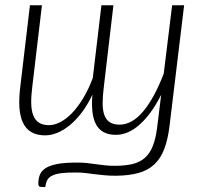

<svg xmlns="http://www.w3.org/2000/svg" viewBox="-20 -518 786 744"><path d="M693.5 -497.5 637 -30.5Q630.5 23 616.5 59.5Q602.5 96 578 119Q553.5 142 517 152.2Q480.5 162.5 429 163Q404 163 383.5 161Q363 159 345.2 156.8Q327.5 154.5 311 152.5Q294.5 150.5 277.5 150.5Q240.5 150 217.8 153Q195 156 181.8 162.8Q168.5 169.5 163 180.2Q157.5 191 155.5 206.5H141Q133 206.5 130.8 202.8Q128.5 199 128.5 192.5Q128.5 174.5 134.5 159.2Q140.5 144 157.2 133.2Q174 122.5 204.5 117Q235 111.5 284 112Q301.5 112 318 114Q334.5 116 351.2 118.2Q368 120.5 385.8 122.5Q403.5 124.5 423.5 124.5Q464 124.5 492.8 117.8Q521.5 111 541 94Q560.5 77 572 48.2Q583.5 19.5 589 -24.5L604.5 -150.5Q567 -76.5 522 -36Q477 4.5 429 4.5Q400.5 4.5 381.5 -6Q362.5 -16.5 352 -36.2Q341.5 -56 338.2 -85Q335 -114 338 -151Q319 -111 296.5 -81.5Q274 -52 250 -32.5Q226 -13 201.8 -3.2Q177.5 6.5 155 6.5Q122.5 6.5 101.2 -6.2Q80 -19 68.8 -43Q57.5 -67 55.2 -101.8Q53 -136.5 58.5 -181L96 -497.5H142.5L105 -181Q100.5 -145.5 101 -117.8Q101.5 -90 108.8 -71.2Q116 -52.5 130.8 -42.8Q145.5 -33 170 -33Q190 -33 212.5 -44.2Q235 -55.5 257.5 -78.2Q280 -101 301 -135.2Q322 -169.5 339.5 -215.5L373 -497.5H419.5L382.5 -183Q378 -147.5 377.8 -119.8Q377.5 -92 384 -73.2Q390.5 -54.5 404.8 -44.8Q419 -35 443.5 -35Q492 -35 535.2 -86.8Q578.5 -138.5 614.5 -233L647 -497.5Z"/></svg>

Font: Lato Light
Style: Italic
Weight: 300
Italic angle: -7°
Designer: Lukasz Dziedzic
Foundry: tyPoland Lukasz Dziedzic
Version: Version 2.007; 2014-02-27